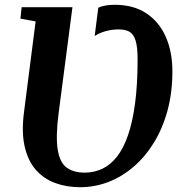

<svg xmlns="http://www.w3.org/2000/svg" viewBox="-20 -773 763 803"><path d="M315.5 10Q258 10 210.2 -7.8Q162.5 -25.5 129.5 -63.2Q96.5 -101 83 -161Q69.5 -221 80.5 -305L129 -683.5L65.5 -695L70.5 -743H283L225 -298.5Q212.5 -200 221.5 -146.2Q230.5 -92.5 259.2 -71.8Q288 -51 334.5 -51Q373.5 -51 407.5 -67Q441.5 -83 468.8 -117.2Q496 -151.5 515.2 -207Q534.5 -262.5 545 -341.5Q555.5 -420.5 555.5 -525Q555.5 -576 547.2 -603Q539 -630 521.8 -640Q504.5 -650 477 -650Q448.5 -650 422.2 -642.8Q396 -635.5 376 -622.5L391 -741Q405 -747 421.5 -750Q438 -753 459.5 -753Q538 -753 591.8 -717.5Q645.5 -682 673.2 -619.2Q701 -556.5 701 -474.5Q701 -386.5 680.8 -311.5Q660.5 -236.5 624 -177Q587.5 -117.5 539 -75.8Q490.5 -34 433.5 -12Q376.5 10 315.5 10Z"/></svg>

Font: Merriweather 24pt
Style: Bold Italic
Weight: 700
Italic angle: -7.8°
Designer: Eben Sorkin
Foundry: Eben Sorkin
Version: Version 2.101